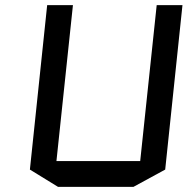

<svg xmlns="http://www.w3.org/2000/svg" viewBox="-20 -720 745 745"><path d="M588 -700H688L621 -62L498 5H205L96 -62L163 -700H263L199 -95H524Z"/></svg>

Font: Quantico
Style: Italic
Weight: 400
Italic angle: -12°
Designer: Matt Desmond
Foundry: MADtype
Version: Version 2.002